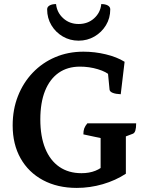

<svg xmlns="http://www.w3.org/2000/svg" viewBox="-20 -908 728 940"><path d="M355.8 12Q261.4 12 190.5 -26Q119.6 -64 80.8 -132.8Q42 -201.5 42 -294Q42 -372 67.9 -437.7Q93.8 -503.5 140.4 -552.2Q187 -601 250.2 -628Q313.5 -655 388.6 -655Q444.1 -655 498 -642Q552 -629.1 590 -605.5L571.1 -446.6Q546.2 -447.7 532 -453.4Q517.8 -459 516.4 -468.9L508 -555.7L520.6 -536.8Q501.3 -556.4 459.1 -569.1Q417 -581.8 371.4 -581.8Q310.5 -581.8 267.2 -551.5Q223.9 -521.1 200.6 -463.4Q177.4 -405.6 177.4 -323.5Q177.4 -240.1 201.4 -181.2Q225.3 -122.4 270.5 -91.2Q315.7 -60.1 379 -60.1Q455 -60.1 498.3 -107.4L472.6 -57.4V-261.7L490.2 -228.3L388.2 -250.1Q388.2 -267.7 392.4 -279.3Q396.6 -290.9 407.6 -304.2H646.6Q646.6 -281.9 642.8 -269.4Q639.1 -256.8 630.6 -253.3L570.9 -230.7L596.2 -265V-57.5Q545.9 -24.5 483.1 -6.2Q420.4 12 355.8 12ZM365 -708.9Q322.5 -708.9 287.4 -729.4Q252.3 -749.9 231.6 -784.6Q210.8 -819.4 210.8 -862.2Q210.8 -874.5 222.9 -881.3Q235 -888.1 254.4 -888.1Q258.8 -846.3 289.8 -818.4Q320.7 -790.5 364.9 -790.5Q410.1 -790.5 440.9 -818.4Q471.8 -846.3 475.8 -888.1Q495.6 -888.1 507.7 -881.3Q519.8 -874.5 519.8 -862.2Q519.8 -819.4 498.8 -784.6Q477.8 -749.9 442.6 -729.4Q407.4 -708.9 365 -708.9Z"/></svg>

Font: Pitagon Serif
Style: Regular
Weight: 400
Designer: Travis Tran
Foundry: Pitagon
Version: Version 1.000;gftools[0.9.26]